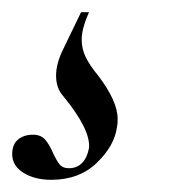

<svg xmlns="http://www.w3.org/2000/svg" viewBox="-82 -20 298 315"><path d="M64 223Q67 193 22 138Q10 125 10 104Q10 84 22 60L51 0H64Q52 27 52 45Q52 60 58.5 73.5Q65 87 79 104Q111 146 111 175Q111 184 110 188Q106 219 77 247Q48 275 2 275Q-25 275 -43.5 263.5Q-62 252 -62 233Q-62 217 -52.5 209Q-43 201 -28 201Q-15 201 -8 209Q-1 217 5 231Q11 244 16 250Q21 256 31 256Q44 256 52.5 247.5Q61 239 64 223Z"/></svg>

Font: CormorantInfant-MediumItalic
Style: Italic
Weight: 500
Italic angle: -10°
Designer: Christian Thalmann (Catharsis Fonts)
Foundry: Catharsis Fonts
Version: Version 3.303